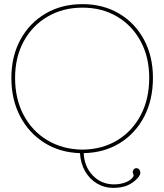

<svg xmlns="http://www.w3.org/2000/svg" viewBox="-20 -724 795 929"><path d="M526 185Q485 185 449.5 164Q414 143 392 105Q370 67 367 17Q270 14 195 -33Q120 -80 77.5 -161Q35 -242 35 -347Q35 -452 79 -532.5Q123 -613 200.5 -658.5Q278 -704 379 -704Q479 -704 556 -658.5Q633 -613 676.5 -532.5Q720 -452 720 -347Q720 -241 677.5 -159.5Q635 -78 559.5 -31.5Q484 15 385 17Q388 82 428 124Q468 166 526 168Q554 169 580 161Q606 153 620 137Q628 128 626 122.5Q624 117 622.5 111Q621 105 627 96Q632 89 642.5 90Q653 91 657 102Q661 111 657 121Q653 131 644 140Q623 162 595.5 173.5Q568 185 526 185ZM379 0Q474 -1 547 -45Q620 -89 661 -167Q702 -245 702 -347Q702 -447 661 -523.5Q620 -600 547 -643.5Q474 -687 379 -687Q284 -687 210 -643.5Q136 -600 94.5 -523.5Q53 -447 53 -347Q53 -245 94.5 -167Q136 -89 210 -45Q284 -1 379 0Z"/></svg>

Font: Grandiflora One
Style: Regular
Weight: 400
Designer: Haesung Cho
Foundry: JAMO
Version: Version 1.000; ttfautohint (v1.8.4.7-5d5b);gftools[0.9.28]